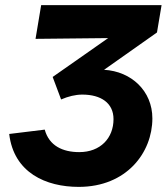

<svg xmlns="http://www.w3.org/2000/svg" viewBox="-20 -720 653 751"><path d="M288 11C475 11 576 -123 576 -257C576 -364 494 -441 387 -447L594 -593L612 -700H141L119 -568L403 -571L186 -419L219 -331C247 -343 275 -350 302 -350C375 -350 424 -317 424 -254C424 -180 373 -125 290 -125C225 -125 172 -150 155 -213L16 -196C34 -44 160 11 288 11Z"/></svg>

Font: Fixel Display 20240404
Style: Bold Italic
Weight: 700
Italic angle: -10°
Designer: AlfaBravo + MacPaw
Foundry: Kyrylo Tkachov, Marchela Mozhyna, Serhii Makarenko, Maria Weinstein, Zakhar Kryvoshyya
Version: Version 1.211;Glyphs 3.2 (3225)